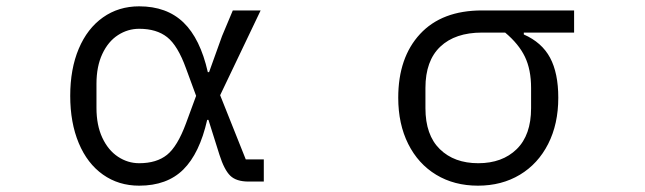

<svg xmlns="http://www.w3.org/2000/svg" viewBox="-20 -574 2040 607"><path d="M202 -271Q202 -356 229 -420Q256 -484 305.5 -519Q355 -554 420 -554Q507 -554 560 -503Q613 -452 637 -346H641L682 -460L716 -541H804L676 -273L757 -70H814V0H766Q727 0 708 -18.5Q689 -37 674 -84L639 -195H635Q611 -89 559.5 -38Q508 13 420 13Q355 13 305.5 -22Q256 -57 229 -121.5Q202 -186 202 -271ZM568 -184 600 -271 568 -358Q542 -430 508.5 -456.5Q475 -483 420 -483Q384 -483 353 -463Q322 -443 303.5 -403.5Q285 -364 285 -309V-233Q285 -178 303.5 -138.5Q322 -99 353 -78.5Q384 -58 420 -58Q475 -58 508 -84.5Q541 -111 568 -184Z M1239 -265Q1239 -392 1308 -466.5Q1377 -541 1504 -541H1795V-471H1636V-465Q1693 -440 1719 -391.5Q1745 -343 1745 -265Q1745 -182 1713 -119Q1681 -56 1623.5 -21.5Q1566 13 1491 13Q1416 13 1359 -21.5Q1302 -56 1270.5 -119Q1239 -182 1239 -265ZM1659 -232V-296Q1659 -354 1639.5 -394.5Q1620 -435 1577 -471H1504Q1419 -471 1372 -426.5Q1325 -382 1325 -296V-232Q1325 -147 1370.5 -102.5Q1416 -58 1492 -58Q1568 -58 1613.5 -102.5Q1659 -147 1659 -232Z"/></svg>

Font: IBM Plex Sans JP
Style: Regular
Weight: 400
Designer: Mike Abbink; Paul van der Laan; Pieter van Rosmalen; Wujin Sim; Yejin Wi; Jinhee Kim; Boomi Park; Yona Kim; Kichan Ma
Foundry: Sandoll Inc.
Version: Version 1.001